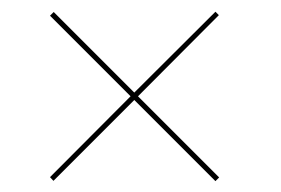

<svg xmlns="http://www.w3.org/2000/svg" viewBox="-20 -554 492 336"><path d="M67.5 -244 73.5 -237.5 215 -379 357 -237 363.5 -243.5 221.5 -385.5 363 -527.5 357 -533.5 215 -392 74 -533 67.5 -526.5 208.5 -385.5Z"/></svg>

Font: Bodoni* 24pt Medium
Style: Regular
Weight: 500
Version: Version 2.3